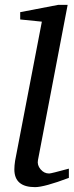

<svg xmlns="http://www.w3.org/2000/svg" viewBox="-20 -757 305 789"><path d="M263 -26Q162 12 124 12Q39 12 39 -61Q39 -76 42 -96L152 -668L63 -677V-707L219 -737H258L136 -99Q132 -79 146.5 -61.5Q161 -44 182 -44Q190 -44 263 -64Z"/></svg>

Font: Veleka
Style: Italic
Weight: 400
Italic angle: -12°
Designer: Stefan Peev, Context Ltd, 2016; SIL International, 1997-2014.
Foundry: Stefan Peev, Context Ltd, 2016
Version: Version 1.000